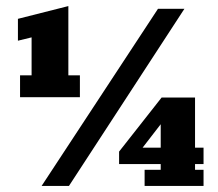

<svg xmlns="http://www.w3.org/2000/svg" viewBox="-20 -612 719 632"><path d="M46 -292V-364H84V-489L39 -478V-550L205 -592V-364H243V-292ZM117 0 500 -583H587L207 0ZM456 0V-53H509V-72H372V-113L512 -291H622V-126H650V-72H622V-53H650V0ZM434 -106 413 -126H509V-245L536 -238Z"/></svg>

Font: Rokkitt SemiBold ExtraBold
Style: Regular
Weight: 800
Version: Version 3.103